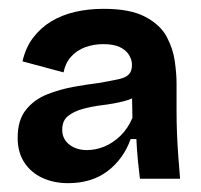

<svg xmlns="http://www.w3.org/2000/svg" viewBox="-20 -691 455 435"><path d="M134 -276Q102 -276 76 -288Q50 -300 35 -323Q20 -346 20 -379Q20 -419 39 -442.5Q58 -466 87.5 -477.5Q117 -489 148 -494.5Q179 -500 204 -503Q232 -508 248.5 -511.5Q265 -515 272 -522.5Q279 -530 279 -544Q279 -556 272 -567Q265 -578 251 -584.5Q237 -591 214 -591Q192 -591 173 -584Q154 -577 141 -562.5Q128 -548 124 -527L31 -552Q38 -583 55 -605.5Q72 -628 96 -642.5Q120 -657 150 -664Q180 -671 215 -671Q275 -671 309 -653Q343 -635 357.5 -608Q372 -581 376 -552.5Q380 -524 380 -502V-439Q380 -415 381 -389Q382 -363 384 -336.5Q386 -310 388 -286H297Q295 -301 292.5 -326.5Q290 -352 289 -376H276Q260 -331 224 -303.5Q188 -276 134 -276ZM177 -351Q197 -351 216.5 -359Q236 -367 253 -383.5Q270 -400 280 -424L279 -481L297 -478Q282 -467 260 -461.5Q238 -456 213.5 -453Q189 -450 168.5 -444.5Q148 -439 134.5 -428.5Q121 -418 121 -397Q121 -376 137 -363.5Q153 -351 177 -351Z"/></svg>

Font: Bricolage Grotesque SemiBold
Style: Regular
Weight: 600
Designer: Mathieu Triay
Foundry: Atelier Triay
Version: Version 1.000;gftools[0.9.30]